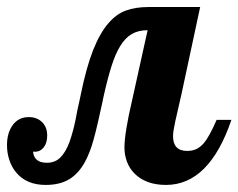

<svg xmlns="http://www.w3.org/2000/svg" viewBox="-58 -520 678 546"><path d="M-12.2 -29.8Q-24.9 -44.9 -31.5 -65.2Q-38.1 -85.4 -38.1 -106.9Q-38.1 -142.6 -21.5 -164.8Q-4.9 -187 23.9 -187Q47.4 -187 61.8 -172.6Q76.2 -158.2 76.2 -134.8Q76.2 -113.3 66.2 -100.8Q56.2 -88.4 41.5 -88.4Q38.1 -88.4 36.1 -88.9Q37.1 -75.2 44.4 -67.9Q54.2 -57.1 75.2 -57.1Q98.6 -57.1 113.8 -72.3Q128.9 -87.4 139.6 -116.2Q149.9 -145.5 156.7 -178.7Q161.6 -206.5 168.5 -235.8L171.9 -252Q187.5 -328.6 206.8 -377.4Q226.1 -426.3 250.5 -454.1Q272.5 -480 300 -490Q327.6 -500 363.8 -500H511.2L458 -252L440.4 -174.8Q434.1 -146.5 434.1 -132.8Q434.1 -90.8 474.1 -90.8Q488.8 -90.8 500 -95.9Q511.2 -101.1 521 -112.3Q529.8 -122.6 538.3 -138.2Q546.9 -153.8 558.1 -179.2H600.1Q537.1 5.9 414.1 5.9Q356.9 5.9 324.7 -26.4Q310.5 -40.5 303.2 -59.8Q295.9 -79.1 295.9 -100.1Q295.9 -142.1 317.9 -235.8L361.8 -434.1Q335.4 -434.1 316.9 -423.3Q298.3 -412.6 284.2 -389.6Q270.5 -367.7 259.3 -332.5Q248 -297.4 235.8 -242.2L233.9 -232.4Q218.8 -161.6 208.3 -123.5Q197.8 -85.4 183.1 -58.6Q165 -25.9 138.4 -10Q111.8 5.9 71.8 5.9Q17.1 5.9 -12.2 -29.8Z"/></svg>

Font: Pattaya
Style: Regular
Weight: 400
Designer: Pablo Impallari / Thai characters Designed by Thanarat Vachiruckul and Suppakit Chalermlarp
Foundry: Pablo Impallari
Version: Version 1.007;September 16, 2023;FontCreator 15.0.0.2934 64-